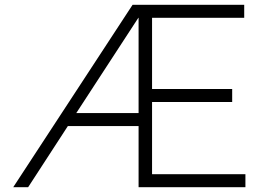

<svg xmlns="http://www.w3.org/2000/svg" viewBox="-20 -778 1100 798"><path d="M1000 -54V0H556V-254H262L97 0H35L531 -758H995V-704H612V-408H945V-354H612V-54ZM556 -308V-704H555L297 -308Z"/></svg>

Font: Biryani UltraLight
Style: Regular
Weight: 250
Designer: Dan Reynolds and Mathieu Réguer
Foundry: Dan Reynolds and Mathieu Réguer
Version: Version 1.003; ttfautohint (v1.1) -l 5 -r 5 -G 72 -x 0 -D la